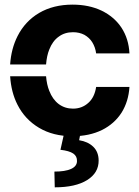

<svg xmlns="http://www.w3.org/2000/svg" viewBox="-20 -572 595 822"><path d="M290.5 11.2Q207.5 11.2 147 -24.9Q86.4 -61 54.7 -124Q27.8 -176.8 23.4 -245.6H177.2Q180.2 -209.5 190.9 -183.1Q205.1 -146.5 231.4 -126.5Q257.8 -106.9 292.5 -106.9Q331.1 -106.9 358.4 -131.8Q384.8 -155.3 391.6 -199.7H534.2Q530.3 -137.7 500.5 -89.8Q469.7 -42 417 -15.6Q362.3 11.2 290.5 11.2ZM23.4 -295.9Q27.8 -363.3 55.2 -417.5Q87.4 -481 147.5 -516.6Q208.5 -552.2 290.5 -552.2Q360.8 -552.2 415 -526.4Q469.2 -500 500 -453.6Q531.2 -405.8 534.2 -343.3H391.6Q388.2 -369.6 375 -391.1Q362.8 -410.6 341.3 -422.9Q319.8 -434.1 292.5 -434.1Q256.8 -434.1 231.4 -415Q205.1 -396.5 190.9 -359.9Q180.2 -333.5 177.2 -295.9ZM238.8 69.3 254.9 -2.9H324.7L318.8 28.3Q356.4 34.2 379.2 56.2Q401.9 78.1 402.3 114.7Q402.8 168 353 199Q303.2 230 214.4 230L212.9 162.6Q258.8 162.6 283.9 151.4Q309.1 140.1 309.6 118.2Q310.5 96.7 293.5 85.2Q276.4 73.7 238.8 69.3Z"/></svg>

Font: Inter Tight Stencil
Style: Bold
Weight: 700
Designer: Rasmus Andersson
Foundry: rsms
Version: Version 3.004;Glyphs 3.1.2 (3151)